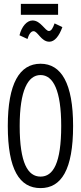

<svg xmlns="http://www.w3.org/2000/svg" viewBox="-20 -954 415 985"><path d="M87 -878H278V-934H87ZM260 -834C251 -809 243 -795 231 -795C211 -795 189 -849 147 -849C118 -849 91 -818 80 -773L121 -754C128 -778 139 -794 152 -794C174 -794 191 -740 233 -740C260 -740 283 -768 300 -815ZM188 11C295 11 355 -84 355 -308C355 -525 295 -627 188 -627C80 -627 20 -525 20 -308C20 -84 80 11 188 11ZM188 -48C123 -48 81 -117 81 -308C81 -490 123 -569 188 -569C253 -569 294 -490 294 -308C294 -117 253 -48 188 -48Z"/></svg>

Font: Inconsolata Condensed Thin
Style: Regular
Weight: 100
Width: 3
Monospace: yes
Designer: Raph Levien, Cyreal, Brenton Simpson
Foundry: Raph Levien, Cyreal, Google
Version: Version 3.100